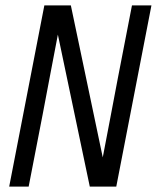

<svg xmlns="http://www.w3.org/2000/svg" viewBox="-20 -690 590 710"><path d="M86 0H14L144 -670H242L360 -108Q374 -181 388 -254.5Q402 -328 416 -402L468 -670H540L410 0H312L194 -562Q180 -489 166 -415.5Q152 -342 138 -268Z"/></svg>

Font: Lode
Style: Italic
Weight: 400
Italic angle: -11°
Monospace: yes
Designer: Belleve Invis
Foundry: Belleve Invis
Version: Version 29.2.0; ttfautohint (v1.8.3)